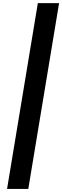

<svg xmlns="http://www.w3.org/2000/svg" viewBox="-20 -982 400 1236"><path d="M360.4 -961.9 162.1 234.4H25.4L223.6 -961.9Z"/></svg>

Font: Inter 28pt
Style: Bold Italic
Weight: 700
Italic angle: -9.3988°
Designer: Rasmus Andersson
Foundry: rsms
Version: Version 4.001;git-66647c0bb